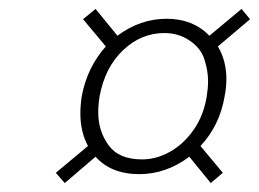

<svg xmlns="http://www.w3.org/2000/svg" viewBox="-20 -593 580 430"><path d="M483 -377Q472 -312 429 -266L479 -206L452 -183L404 -242Q352 -203 292 -203Q229 -203 194 -242L125 -183L105 -206L177 -266Q160 -298 160 -339Q160 -357 163 -377Q175 -442 217 -489L166 -550L194 -573L243 -513Q294 -551 353 -551Q412 -551 449 -513L521 -573L540 -550L468 -489Q487 -457 487 -416Q487 -397 483 -377ZM298 -236Q330 -236 360.5 -253Q391 -270 413.5 -302Q436 -334 443 -377Q446 -396 446 -412Q446 -434 438 -459.5Q430 -485 405 -502Q380 -519 348 -519Q296 -519 255.5 -480.5Q215 -442 203 -377Q200 -358 200 -341Q200 -300 223 -268Q246 -236 298 -236Z"/></svg>

Font: Fz Poppins ExtLt
Style: Italic
Weight: 200
Italic angle: -10°
Designer: Ninad Kale (Devanagari), Jonny Pinhorn (Latin)
Foundry: Indian Type Foundry
Version: Vit hóa bi Vntype.Com & FontZin.Com